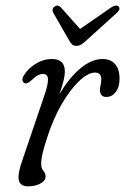

<svg xmlns="http://www.w3.org/2000/svg" viewBox="-20 -664 452 693"><path d="M70 -363.5Q63.5 -365.5 61.5 -372.8Q59.5 -380 65 -390Q79 -415 107.5 -433Q136 -451 167.5 -451Q214 -451 214 -406.5Q214 -390.5 208.5 -369.8Q203 -349 194.5 -323.5Q230 -384.5 270.8 -417.8Q311.5 -451 349.5 -451Q380 -451 395.8 -432.2Q411.5 -413.5 411.5 -381.5Q411.5 -350 397.8 -332Q384 -314 364 -314Q352 -314 346.2 -321Q340.5 -328 340.5 -338.5Q340.5 -347.5 343 -356.2Q345.5 -365 345.5 -377.5Q345.5 -402 323 -402Q298.5 -402 266.8 -372.5Q235 -343 203.8 -290Q172.5 -237 150 -166.5Q137 -126.5 132.8 -106.8Q128.5 -87 128.5 -73.5Q128.5 -57 136.5 -47.5Q144.5 -38 144.5 -27.5Q144.5 -11.5 125.8 -1.5Q107 8.5 81 8.5Q52.5 8.5 47.8 -14Q43 -36.5 61.5 -88L140.5 -320.5Q154 -360 153.2 -378.5Q152.5 -397 134.5 -397Q125.5 -397 115.5 -391.5Q105.5 -386 91.5 -372.5Q77.5 -360.5 70 -363.5ZM290 -516.5Q280.5 -508 272.8 -503.2Q265 -498.5 256 -498.5Q246.5 -498.5 241 -503Q235.5 -507.5 230.5 -516.5L172.5 -617.5Q165 -632 177.5 -640.5Q189 -648.5 200 -637L269 -559.5L381 -637Q399.5 -649 408 -640.5Q416.5 -631 401.5 -617.5Z"/></svg>

Font: Fraunces 72pt SuperSoft Light
Style: Italic
Weight: 300
Italic angle: -16°
Version: Version 1.000;[b76b70a41]